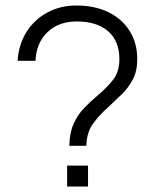

<svg xmlns="http://www.w3.org/2000/svg" viewBox="-20 -678 563 698"><path d="M232 -148Q233 -196 248 -229Q263 -262 286.5 -286Q310 -310 335 -331Q366 -357 390 -386.5Q414 -416 414 -463Q414 -529 373 -564.5Q332 -600 259 -600Q193 -600 152.5 -561Q112 -522 109 -457H44Q48 -517 76.5 -562Q105 -607 152 -632.5Q199 -658 258 -658Q324 -658 373.5 -634Q423 -610 451 -566Q479 -522 479 -463Q479 -420 463 -389.5Q447 -359 423 -335.5Q399 -312 374 -289Q343 -262 319 -229.5Q295 -197 294 -148ZM300 0H224V-76H300Z"/></svg>

Font: Overused Grotesk Book
Style: Regular
Weight: 350
Version: Version 0.003